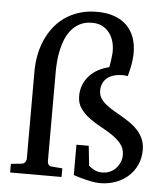

<svg xmlns="http://www.w3.org/2000/svg" viewBox="-53 -785 734 844"><g transform="rotate(5 314.0 -362.5)"><path d="M594.2 -148.9Q594.2 -112.3 580.3 -82.5Q566.4 -52.7 542.7 -31.7Q519 -10.7 487.3 0.7Q455.6 12.2 419.9 12.2Q402.8 12.2 382.3 8.3Q361.8 4.4 343.8 -0.5Q322.8 -5.9 301.8 -13.2V-147H356L365.2 -60.1Q373.5 -52.2 388.7 -43.7Q403.8 -35.2 424.8 -35.2Q443.8 -35.2 459.2 -42.2Q474.6 -49.3 485.6 -61Q496.6 -72.8 502.7 -88.1Q508.8 -103.5 508.8 -120.1Q508.8 -147.9 492.9 -167.7Q477.1 -187.5 453.4 -203.6Q429.7 -219.7 401.9 -234.6Q374 -249.5 350.3 -267.1Q326.7 -284.7 310.8 -307.1Q294.9 -329.6 294.9 -361.8Q294.9 -388.7 304.2 -411.4Q313.5 -434.1 329.6 -451.7Q345.7 -469.2 367.9 -481.2Q390.1 -493.2 416 -499Q418.5 -512.2 420.4 -524.9Q421.9 -536.1 423.3 -548.3Q424.8 -560.5 424.8 -570.8Q424.8 -593.3 418.7 -614.3Q412.6 -635.3 400.1 -651.4Q387.7 -667.5 368.9 -677.2Q350.1 -687 324.2 -687Q293 -687 270.5 -675.3Q248 -663.6 232.4 -644.8Q216.8 -626 207 -601.8Q197.3 -577.6 192.1 -552.7Q187 -527.8 185.1 -504.2Q183.1 -480.5 183.1 -462.9V-65.9Q183.1 -54.7 188 -48.8Q192.9 -43 198.2 -42L249 -38.1V0H22V-38.1L69.8 -43Q79.1 -43.9 84.5 -51.5Q89.8 -59.1 89.8 -65.9V-453.1Q89.8 -487.3 96.2 -521.7Q102.5 -556.2 116 -587.9Q129.4 -619.6 149.9 -646.7Q170.4 -673.8 198.5 -693.8Q226.6 -713.9 262.2 -725.3Q297.9 -736.8 341.8 -736.8Q384.8 -736.8 417.7 -725.1Q450.7 -713.4 472.7 -691.7Q494.6 -669.9 505.9 -639.4Q517.1 -608.9 517.1 -570.8Q517.1 -552.2 514.6 -534.7Q512.2 -517.1 509 -502.7Q505.9 -488.3 503.2 -478.5Q500.5 -468.8 500 -466.8Q498.5 -466.8 493.7 -468Q488.8 -469.2 478 -469.2Q452.6 -469.2 434.8 -462.9Q417 -456.5 406 -446Q395 -435.5 389.9 -421.9Q384.8 -408.2 384.8 -393.1Q384.8 -374.5 393.8 -360.1Q402.8 -345.7 417.5 -333.7Q432.1 -321.8 450.9 -310.8Q469.7 -299.8 489.5 -288.3Q509.3 -276.9 528.1 -263.7Q546.9 -250.5 561.5 -234.1Q576.2 -217.8 585.2 -196.8Q594.2 -175.8 594.2 -148.9Z"/></g></svg>

Font: Charis SIL
Style: Regular
Weight: 400
Foundry: SIL International
Version: Version 4.112